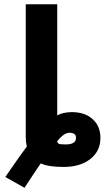

<svg xmlns="http://www.w3.org/2000/svg" viewBox="-20 -771 490 899"><path d="M248 -110.4Q249 -101.6 254.9 -98.1Q260.7 -94.7 288.1 -94.7Q335.9 -94.7 335.9 -126Q335.9 -149.4 304.7 -149.4Q280.3 -149.4 248 -110.4ZM105.5 -85Q100.6 -106.4 100.6 -129.9V-751H248V-230.5Q272.5 -245.1 315.4 -246.1Q377 -246.1 413.6 -213.4Q450.2 -180.7 450.2 -125Q450.2 -63.5 402.8 -26.4Q355.5 10.7 277.3 10.7Q206.1 10.7 170.9 -5.9Q157.2 12.7 94.7 108.4L4.9 57.6Q80.1 -51.8 105.5 -85Z"/></svg>

Font: Gen Shin Gothic Bold
Style: Bold
Weight: 700
Designer: [Source Han Sans]
Ryoko NISHIZUKA  (kana & ideographs); Paul D. Hunt (Latin, Greek & Cyrillic); Wenlong ZHANG  (bopomofo
Version: Version 1.002.20150607